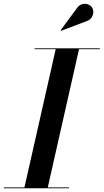

<svg xmlns="http://www.w3.org/2000/svg" viewBox="-61 -1009 555 1029"><path d="M404 -896C435.5 -906 448 -944 432.5 -968.5C419 -990.5 377.5 -1000.5 352.5 -967L264 -847L266.5 -844ZM-41 -4.5V0H309V-4.5H195L362.5 -745.5H474V-750H124V-745.5H237.5L70 -4.5Z"/></svg>

Font: Bodoni* 36pt Medium
Style: Italic
Weight: 500
Italic angle: -13°
Version: Version 2.3